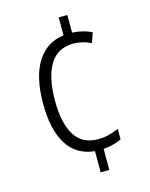

<svg xmlns="http://www.w3.org/2000/svg" viewBox="-112 -796 688 878"><g transform="rotate(-15 232.5 -357.0)"><path d="M293 -641Q345 -638 385 -618L368 -571Q348 -581 326.5 -586Q305 -591 286 -591Q210 -591 173.5 -530.5Q137 -470 137 -361Q137 -252 173 -195.5Q209 -139 283 -139Q310 -139 334.5 -145.5Q359 -152 381 -162V-112Q365 -104 343.5 -98Q322 -92 295 -90V10H254V-90Q167 -99 124 -168.5Q81 -238 81 -361Q81 -486 125 -557Q169 -628 252 -639V-724H293Z"/></g></svg>

Font: Noto Sans Tamil Condensed Light
Style: Regular
Weight: 300
Width: 3
Designer: Jelle Bosma - Monotype Design Team
Foundry: Monotype Imaging Inc.
Version: Version 2.004; ttfautohint (v1.8.4.7-5d5b)